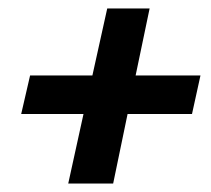

<svg xmlns="http://www.w3.org/2000/svg" viewBox="-20 -542 499 453"><path d="M333 -522 300 -364H453L433 -273H281L247 -109H141L177 -273H30L51 -364H198L233 -522Z"/></svg>

Font: Racing Sans One
Style: Regular
Weight: 400
Designer: Pablo Impallari, Rodrigo Fuenzalida
Foundry: Pablo Impallari, Rodrigo Fuenzalida
Version: Version 1.001; ttfautohint (v0.8) -G 200 -r 50